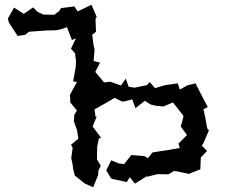

<svg xmlns="http://www.w3.org/2000/svg" viewBox="-20 -751 1040 806"><path d="M447 -78 426 -36 445 -4 450 0 512 13 525 -7 546 20 596 -11 597 -9 642 -20 687 -19 710 -33 722 -32 773 -21 782 -25 821 -40 823 -90 849 -117 827 -140 834 -150 857 -204 850 -212 840 -266 834 -292 852 -302 818 -367 801 -401 767 -393 735 -375 726 -401 674 -394 631 -381 608 -407 598 -394 545 -383 520 -387 508 -421 488 -392 443 -408 417 -405 380 -449 400 -488 373 -495 377 -544 373 -560 367 -605 383 -618 381 -672 386 -680 364 -731 306 -703 292 -724 236 -717 229 -705 208 -689 162 -690 138 -701 119 -720 80 -693 39 -719 13 -673 17 -657 54 -600 86 -605 102 -618 119 -619 173 -623 216 -624 242 -630 261 -637 282 -583 299 -590 278 -547 295 -527 299 -496 298 -470 287 -409 303 -407 274 -354 275 -321 303 -287 292 -269 290 -241 303 -206 309 -169 278 -143 285 -131 279 -87 284 -65 287 -42 294 -14 337 20 371 35 392 -16 393 -35 403 -55 387 -82 388 -135 395 -169 404 -173 369 -220 386 -262 381 -261 377 -292 425 -319 461 -340 492 -325H502L535 -334L549 -297L588 -328L613 -312L635 -307L666 -304L706 -321L750 -265L749 -257L739 -220L765 -184L729 -148L735 -130L685 -121L651 -116L620 -111L601 -87L586 -96L531 -100L501 -62L478 -65Z"/></svg>

Font: チョークS
Style: Regular
Weight: 400
Designer: [Stick] Fontworks Inc.
Foundry: [Stick] Fontworks Inc.
Version: Version 1.200;FEAKit 1.0